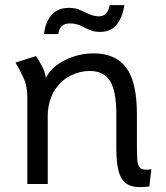

<svg xmlns="http://www.w3.org/2000/svg" viewBox="-20 -738 664 770"><path d="M579 9.5Q524.5 17.5 496 3.5Q467.5 -10.5 457 -46.8Q446.5 -83 446.5 -142V-281Q446.5 -372 421.5 -412.8Q396.5 -453.5 338.5 -453.5Q302.5 -453.5 265.2 -435.8Q228 -418 201.8 -380.2Q175.5 -342.5 171.5 -282.5V0H89.5V-349.5Q89.5 -393 74.5 -425.5Q59.5 -458 42 -487L124.5 -513Q138 -492.5 149.2 -471.2Q160.5 -450 164 -425.5Q186.5 -470 240.8 -497Q295 -524 356 -524Q443 -524 486 -466.8Q529 -409.5 529 -282.5V-160Q529 -122 530.5 -97.5Q532 -73 544 -63.2Q556 -53.5 587 -59.5ZM156.5 -601.5Q160.5 -645 185 -675.8Q209.5 -706.5 256 -706.5Q284.5 -706.5 304.8 -696.2Q325 -686 346.5 -678Q362 -672.5 376 -672.5Q396 -672.5 406.5 -685.5Q417 -698.5 419.5 -717.5H478.5Q473.5 -675 450.5 -642.5Q427.5 -610 381 -610Q357 -610 338.5 -618.5Q320 -627 301.8 -635.5Q283.5 -644 259.5 -644Q219 -644 214 -601.5Z"/></svg>

Font: Mooli
Style: Regular
Weight: 400
Designer: Vernon Adams
Foundry: Vernon Adams
Version: Version 1.000; ttfautohint (v1.8.4.7-5d5b);gftools[0.9.33]